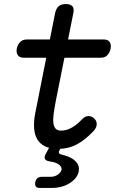

<svg xmlns="http://www.w3.org/2000/svg" viewBox="-20 -725 640 948"><path d="M177 203Q163 203 157.5 196.5Q152 190 154 176Q156 162 164.5 155Q173 148 187 148H229Q251 148 266.5 136.5Q282 125 284 112Q286 95 262 82Q248 75 226 72Q206 69 201.5 59Q197 49 208 31L239 -26H296L274 16Q269 25 271.5 30.5Q274 36 283 38Q300 42 316 48Q342 58 357.5 76Q373 94 369 120Q363 154 325.5 178.5Q288 203 234 203ZM493 -530Q513 -530 521.5 -517.5Q530 -505 526 -485Q522 -465 510 -452.5Q498 -440 478 -440H97Q77 -440 68 -452.5Q59 -465 63 -485Q67 -505 79.5 -517.5Q92 -530 112 -530ZM252 -660Q257 -683 269.5 -694Q282 -705 305 -705Q328 -705 337.5 -694Q347 -683 342 -660L255 -224Q248 -186 244.5 -159Q241 -132 244 -114.5Q247 -97 256 -88.5Q265 -80 281 -80Q309 -80 335.5 -95.5Q362 -111 383 -134Q400 -152 416 -152Q432 -152 444 -141Q457 -130 457.5 -113Q458 -96 443 -79Q423 -58 403 -41.5Q383 -25 362 -13.5Q341 -2 317 4Q293 10 266 10Q229 10 203.5 -2Q178 -14 164.5 -36.5Q151 -59 148.5 -90.5Q146 -122 153 -161Z"/></svg>

Font: Maple Mono
Style: Italic
Weight: 400
Italic angle: -10°
Monospace: yes
Designer: subframe7536
Version: Version 7.300